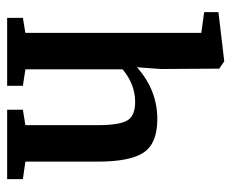

<svg xmlns="http://www.w3.org/2000/svg" viewBox="-75 -572 647 537"><g transform="rotate(90 248.5 -303.5)"><path d="M30 0V-44L72 -51V-543L14 -551V-591L150 -607H152L172 -593L173 -429L168 -363Q232 -420 313 -420Q381 -420 406.5 -382Q432 -344 432 -254V-51L481 -44V0H287V-44L330 -51V-254Q330 -312 317.5 -335Q305 -358 265 -358Q216 -358 174 -323V-51L220 -44V0Z"/></g></svg>

Font: Aikya SemiBold
Style: Regular
Weight: 600
Designer: Neelakash Kshetrimayum (Latin subset based on Merriweather by Eben Sorkin)
Foundry: Brand New Type
Version: Version 1.00 b005